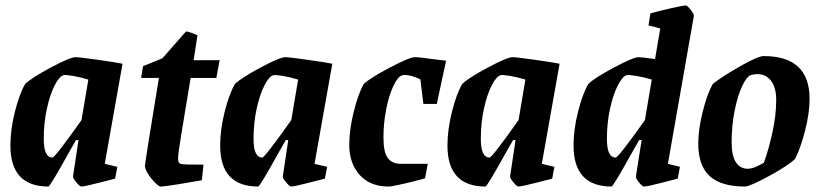

<svg xmlns="http://www.w3.org/2000/svg" viewBox="-20 -673 3001 702"><path d="M363 -74 409 -63 401 -20Q397 -19 343 -5Q289 9 277 9Q272 9 259 -6.5Q246 -22 247 -28L267 -161H258L234 -119Q163 9 157 9Q18 9 18 -141Q18 -199 34.5 -264.5Q51 -330 72 -366Q96 -389 166.5 -426.5Q237 -464 256 -464Q269 -464 336.5 -454.5Q404 -445 428 -440ZM278 -234 303 -382Q274 -391 247 -395.5Q220 -400 212 -398Q197 -394 180 -361Q163 -328 151.5 -276Q140 -224 140 -165Q140 -97 172 -97Q181 -97 278 -234Z M510 -68Q516 -115 561 -388H496L503 -431L574 -460L660 -558Q670 -558 702 -544L688 -453H783L771 -388H677Q653 -245 642 -176.5Q631 -108 631 -94Q631 -84 634 -79Q637 -74 645 -73Q652 -71 724 -71L718 -14Q680 -7 630 1Q580 9 567 9Q561 9 546 -6Q531 -21 520 -39.5Q509 -58 510 -68Z M1130 -74 1176 -63 1168 -20Q1164 -19 1110 -5Q1056 9 1044 9Q1039 9 1026 -6.5Q1013 -22 1014 -28L1034 -161H1025L1001 -119Q930 9 924 9Q785 9 785 -141Q785 -199 801.5 -264.5Q818 -330 839 -366Q863 -389 933.5 -426.5Q1004 -464 1023 -464Q1036 -464 1103.5 -454.5Q1171 -445 1195 -440ZM1045 -234 1070 -382Q1041 -391 1014 -395.5Q987 -400 979 -398Q964 -394 947 -361Q930 -328 918.5 -276Q907 -224 907 -165Q907 -97 939 -97Q948 -97 1045 -234Z M1382 -170Q1382 -116 1398 -95Q1414 -74 1446 -74H1544L1534 -21Q1495 -10 1453.5 -0.5Q1412 9 1401 9Q1333 9 1295 -33.5Q1257 -76 1257 -143Q1257 -199 1273.5 -265Q1290 -331 1310 -366Q1335 -389 1406.5 -426.5Q1478 -464 1497 -464Q1513 -464 1569 -456L1611 -451L1577 -293H1528L1517 -383Q1482 -399 1460 -399Q1455 -399 1449 -397Q1434 -392 1418 -358Q1402 -324 1392 -273.5Q1382 -223 1382 -170Z M1961 -74 2007 -63 1999 -20Q1995 -19 1941 -5Q1887 9 1875 9Q1870 9 1857 -6.5Q1844 -22 1845 -28L1865 -161H1856L1832 -119Q1761 9 1755 9Q1616 9 1616 -141Q1616 -199 1632.5 -264.5Q1649 -330 1670 -366Q1694 -389 1764.5 -426.5Q1835 -464 1854 -464Q1867 -464 1934.5 -454.5Q2002 -445 2026 -440ZM1876 -234 1901 -382Q1872 -391 1845 -395.5Q1818 -400 1810 -398Q1795 -394 1778 -361Q1761 -328 1749.5 -276Q1738 -224 1738 -165Q1738 -97 1770 -97Q1779 -97 1876 -234Z M2517 -615 2422 -74 2466 -63 2458 -20Q2454 -19 2400.5 -5Q2347 9 2334 9Q2329 9 2316.5 -6Q2304 -21 2305 -28L2326 -161H2317L2293 -119Q2222 9 2216 9Q2077 9 2077 -141Q2077 -199 2093.5 -264.5Q2110 -330 2131 -366Q2155 -389 2225.5 -426.5Q2296 -464 2315 -464Q2326 -464 2375 -457L2394 -569L2351 -580L2358 -624Q2390 -633 2434 -643Q2478 -653 2488 -653Q2493 -653 2505.5 -637Q2518 -621 2517 -615ZM2338 -234 2363 -382Q2334 -391 2306.5 -395.5Q2279 -400 2271 -398Q2256 -394 2239 -361Q2222 -328 2210.5 -276Q2199 -224 2199 -165Q2199 -97 2231 -97Q2241 -97 2338 -234Z M2533 -148Q2533 -200 2549.5 -265.5Q2566 -331 2586 -366Q2623 -395 2687.5 -431.5Q2752 -468 2772 -468Q2940 -468 2940 -312Q2940 -259 2923.5 -195Q2907 -131 2887 -92Q2861 -67 2791 -29Q2721 9 2703 9Q2617 9 2575 -29Q2533 -67 2533 -148ZM2728 -58Q2741 -60 2773 -78Q2790 -125 2804 -188Q2818 -251 2818 -308Q2818 -352 2799.5 -377Q2781 -402 2749 -402Q2736 -402 2724 -398Q2710 -393 2693.5 -358Q2677 -323 2666 -268.5Q2655 -214 2655 -153Q2655 -104 2670.5 -80Q2686 -56 2714 -56Q2720 -56 2728 -58Z"/></svg>

Font: Grenze SemiBold
Style: Italic
Weight: 600
Italic angle: -10°
Designer: Renata Polastri
Foundry: Omnibus-Type
Version: Version 1.002; ttfautohint (v1.8)